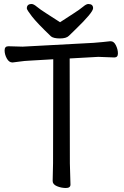

<svg xmlns="http://www.w3.org/2000/svg" viewBox="-20 -922 617 959"><path d="M280 -811Q312 -832 345.5 -853.5Q379 -875 395 -888.5Q411 -902 421 -902Q445 -902 445 -881Q445 -860 357 -775Q337 -756 324 -743Q311 -730 279.5 -730Q248 -730 235 -740Q165 -807 139.5 -840Q114 -873 114 -880Q114 -902 138 -902Q148 -902 164 -888.5Q180 -875 214 -853.5Q248 -832 280 -811ZM243 -18 245 -107 246 -626 126 -619Q102 -618 78.5 -614.5Q55 -611 43 -610H42Q25 -610 14 -630Q3 -650 3 -670.5Q3 -691 22 -691L93 -689L447 -708Q469 -710 493 -712Q517 -714 530 -716H533Q549 -716 559 -695.5Q569 -675 569 -655Q569 -635 551 -635L471 -638L328 -630L329 -106L332 0Q332 17 309 17Q286 17 264.5 8Q243 -1 243 -18Z"/></svg>

Font: LXGW WenKai Medium
Style: Regular
Weight: 500
Designer: LXGW / Fontworks Inc.
Foundry: LXGW / Fontworks Inc.
Version: Version 1.501; October 10, 2024